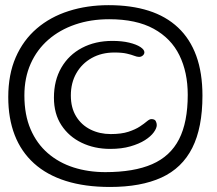

<svg xmlns="http://www.w3.org/2000/svg" viewBox="-20 -676 842 744"><path d="M406 48.5Q309 48.5 235.2 25.2Q161.5 2 111.8 -43Q62 -88 37 -152.5Q12 -217 12 -299.5Q12 -387.5 41 -454Q70 -520.5 122.5 -565.5Q175 -610.5 246.2 -633.2Q317.5 -656 401 -656Q488.5 -656 556 -634.5Q623.5 -613 670 -569.2Q716.5 -525.5 740.5 -459.8Q764.5 -394 764.5 -305.5Q764.5 -181 725 -102.8Q685.5 -24.5 605.8 12Q526 48.5 406 48.5ZM388 -9Q499 -9 569.5 -39.8Q640 -70.5 673.8 -136.5Q707.5 -202.5 707.5 -308.5Q707.5 -396 675.2 -461.8Q643 -527.5 575.5 -564.5Q508 -601.5 403 -601.5Q331.5 -601.5 271.5 -581Q211.5 -560.5 167.2 -522Q123 -483.5 98.8 -429Q74.5 -374.5 74.5 -306Q74.5 -231 98.5 -175.2Q122.5 -119.5 165.2 -82.5Q208 -45.5 265 -27.2Q322 -9 388 -9ZM407 -99Q346 -99 296.5 -122.8Q247 -146.5 218 -190.8Q189 -235 189 -297.5Q189 -364.5 217.8 -414Q246.5 -463.5 297.8 -490.5Q349 -517.5 415.5 -517.5Q452.5 -517.5 480.5 -510.8Q508.5 -504 524 -493.8Q539.5 -483.5 539.5 -473.5Q539.5 -466 533.2 -460.8Q527 -455.5 519 -455.5Q511 -455.5 500.2 -459.8Q489.5 -464 471.5 -468.2Q453.5 -472.5 423 -472.5Q373.5 -472.5 335.5 -451.2Q297.5 -430 276 -392.5Q254.5 -355 254.5 -306Q254.5 -258.5 275 -225Q295.5 -191.5 330.8 -174Q366 -156.5 409 -156.5Q450.5 -156.5 477.8 -165.5Q505 -174.5 522 -185.8Q539 -197 549.2 -205.8Q559.5 -214.5 566.5 -214.5Q579.5 -214.5 583.5 -206.8Q587.5 -199 587.5 -191.5Q587.5 -179.5 576 -163.5Q564.5 -147.5 541.8 -133Q519 -118.5 485.2 -108.8Q451.5 -99 407 -99Z"/></svg>

Font: Gluten Light
Style: Regular
Weight: 300
Designer: Tyler Finck
Foundry: Etcetera Type Company
Version: Version 1.300